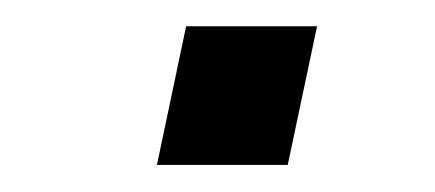

<svg xmlns="http://www.w3.org/2000/svg" viewBox="-20 -424 326 144"><path d="M195.8 -300.3H97.7L119.6 -404.3H217.8Z"/></svg>

Font: Ufes Sans
Style: Italic
Weight: 400
Designer: Ricardo Esteves & Filipe Motta
Foundry: ProDesignUfes - Ricardo Esteves, Filipe Motta
Version: Version 2.0